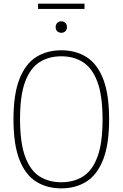

<svg xmlns="http://www.w3.org/2000/svg" viewBox="-20 -1025 673 1054"><path d="M316.5 9Q237 9 178 -28.2Q119 -65.5 86.5 -148.8Q54 -232 54 -370Q54 -508 86.8 -591.2Q119.5 -674.5 178.5 -711.8Q237.5 -749 316.5 -749Q396 -749 455 -711.8Q514 -674.5 546.5 -591.2Q579 -508 579 -370Q579 -232 546.2 -148.8Q513.5 -65.5 454.5 -28.2Q395.5 9 316.5 9ZM316.5 -24.5Q384.5 -24.5 435.2 -56Q486 -87.5 514.5 -162.8Q543 -238 543 -368Q543 -500.5 514.5 -576.2Q486 -652 435.2 -684Q384.5 -716 316.5 -716Q248.5 -716 197.8 -684.2Q147 -652.5 118.5 -577.5Q90 -502.5 90 -372Q90 -239.5 118.5 -163.8Q147 -88 197.8 -56.2Q248.5 -24.5 316.5 -24.5ZM316.5 -845Q303 -845 294.2 -853.5Q285.5 -862 285.5 -876Q285.5 -890.5 294.2 -899.2Q303 -908 316.5 -908Q330 -908 338.8 -899.2Q347.5 -890.5 347.5 -876Q347.5 -862 338.8 -853.5Q330 -845 316.5 -845ZM189 -976V-1005H444V-976Z"/></svg>

Font: Encode Sans Semi Condensed Thin
Style: Regular
Weight: 100
Width: 4
Designer: Multiple Designers
Foundry: Impallari Type
Version: Version 3.000; ttfautohint (v1.8.3) -l 8 -r 50 -G 200 -x 14 